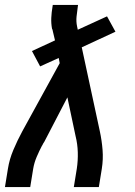

<svg xmlns="http://www.w3.org/2000/svg" viewBox="-25 -755 545 775"><path d="M-5 0 7 -74Q13 -112 29 -150Q45 -188 65 -225L216 -500L212 -521L137 -487L104 -549L197 -592L188 -630Q188 -633 187 -635Q186 -637 185 -639Q181 -661 182 -683Q183 -705 187 -728L188 -735H290L289 -728Q286 -708 284 -688Q282 -668 286 -649L289 -635L407 -689L441 -627L305 -564L378 -225Q386 -188 389 -150Q392 -112 386 -74L374 0H273L285 -74Q290 -107 289 -140.5Q288 -174 280 -206L247 -362L154 -183Q152 -180 149.5 -176Q147 -172 146 -169V-168H145Q133 -145 123 -121.5Q113 -98 109 -74L97 0Z"/></svg>

Font: Iosevka Curly Semibold
Style: Italic
Weight: 600
Italic angle: -9°
Monospace: yes
Designer: Belleve Invis
Foundry: Belleve Invis
Version: Version 22.1.2; ttfautohint (v1.8.4)